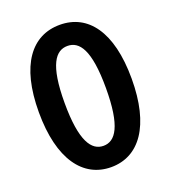

<svg xmlns="http://www.w3.org/2000/svg" viewBox="-139 -857 867 974"><g transform="rotate(-20 294.5 -370.0)"><path d="M295 14C446 14 545 -118 545 -373C545 -628 446 -754 295 -754C144 -754 44 -629 44 -373C44 -118 144 14 295 14ZM295 -101C231 -101 183 -165 183 -373C183 -580 231 -640 295 -640C359 -640 406 -580 406 -373C406 -165 359 -101 295 -101Z"/></g></svg>

Font: DAIFUKU Sans JP
Style: Bold
Weight: 700
Designer: Original font ‘Source Han Sans JP’ : Ryoko NISHIZUKA  (kana, bopomofo & ideographs); Paul D. Hunt (Latin, Greek & Cyrill
Foundry: Daifuku
Version: Version 1.001